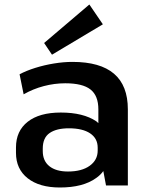

<svg xmlns="http://www.w3.org/2000/svg" viewBox="-20 -824 656 853"><path d="M246 9Q155 9 103 -32Q51 -73 51 -145V-169Q51 -242 103 -283Q155 -324 250 -324Q350 -324 408 -285Q412 -281 417 -277V-338Q417 -399 382 -426.5Q347 -454 270 -454Q222 -454 174.5 -441.5Q127 -429 85 -405L67 -494Q97 -510 137 -522.5Q177 -535 220 -542Q263 -549 302 -549Q425 -549 486.5 -496.5Q548 -444 548 -338V0H451L439 -64Q426 -46 407 -33Q349 9 246 9ZM282 -62Q343 -62 378.5 -87.5Q414 -113 414 -155V-168Q414 -209 380.5 -231.5Q347 -254 286 -254Q231 -254 200.5 -233Q170 -212 170 -164V-153Q170 -109 199.5 -85.5Q229 -62 282 -62ZM437 -716 211 -581 176 -633 377 -804Z"/></svg>

Font: Pathway Extreme 8pt Thin 12pt SemiBold
Style: Regular
Weight: 600
Version: Version 1.001;gftools[0.9.26]